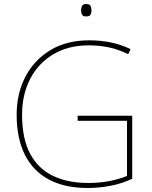

<svg xmlns="http://www.w3.org/2000/svg" viewBox="-20 -927 760 957"><path d="M417 10Q302 10 223 -32.5Q144 -75 103.5 -156.5Q63 -238 63 -355Q63 -461 106.5 -544.5Q150 -628 231 -677Q312 -726 424 -726Q481 -726 532.5 -715.5Q584 -705 631 -682L619 -657Q568 -682 519.5 -691.5Q471 -701 423 -701Q320 -701 245 -656Q170 -611 130 -533Q90 -455 90 -356Q90 -235 130.5 -160Q171 -85 245 -50Q319 -15 419 -15Q477 -15 525.5 -24.5Q574 -34 613 -50V-325H367V-350H639V-36Q591 -13 533.5 -1.5Q476 10 417 10ZM409 -907Q427 -907 431.5 -897.5Q436 -888 436 -876Q436 -863 431.5 -854Q427 -845 409 -845Q394 -845 389 -854Q384 -863 384 -876Q384 -888 389 -897.5Q394 -907 409 -907Z"/></svg>

Font: Noto Sans Symbols Thin
Style: Regular
Weight: 250
Version: Version 2.002